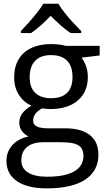

<svg xmlns="http://www.w3.org/2000/svg" viewBox="-20 -786 583 1046"><path d="M234.9 240.2Q129.4 240.2 72.3 200.9Q15.1 161.6 15.1 90.8Q15.1 40.5 47.1 4.9Q79.1 -30.8 135.7 -42.5Q114.7 -52.2 99.9 -71.8Q85 -91.3 85 -116.7Q85 -146 101.3 -168.2Q117.7 -190.4 151.4 -210.9Q109.4 -228 83.3 -268.8Q57.1 -309.6 57.1 -363.8Q57.1 -421.4 81.1 -462.2Q105 -502.9 150.4 -524.4Q195.8 -545.9 260.3 -545.9Q274.4 -545.9 288.8 -544.7Q303.2 -543.5 316.4 -541.3Q329.6 -539.1 339.4 -536.1H522.9V-483.9L424.3 -471.7Q439 -452.6 448.7 -425.8Q458.5 -398.9 458.5 -366.2Q458.5 -286.1 404.3 -239Q350.1 -191.9 255.4 -191.9Q232.9 -191.9 209.5 -195.8Q185.5 -182.6 173.1 -166.5Q160.6 -150.4 160.6 -129.4Q160.6 -113.8 170.2 -104.5Q179.7 -95.2 197.8 -91.1Q215.8 -86.9 241.2 -86.9H335.4Q422.9 -86.9 469.5 -50.3Q516.1 -13.7 516.1 56.6Q516.1 145.5 443.8 192.9Q371.6 240.2 234.9 240.2ZM237.3 176.8Q303.7 176.8 347.4 163.3Q391.1 149.9 412.8 124.8Q434.6 99.6 434.6 64.9Q434.6 32.7 419.9 16.4Q405.3 0 377 -5.6Q348.6 -11.2 307.6 -11.2H214.8Q178.7 -11.2 151.9 0Q125 11.2 110.6 33.2Q96.2 55.2 96.2 87.9Q96.2 131.3 132.8 154.1Q169.4 176.8 237.3 176.8ZM258.3 -251Q316.4 -251 345.7 -280.3Q375 -309.6 375 -365.7Q375 -425.8 345.2 -455.8Q315.4 -485.8 257.3 -485.8Q201.7 -485.8 171.6 -454.8Q141.6 -423.8 141.6 -364.3Q141.6 -309.6 171.9 -280.3Q202.1 -251 258.3 -251ZM298.3 -765.6Q310.5 -743.7 332.5 -716.1Q354.5 -688.5 378.9 -662.1Q403.3 -635.7 422.4 -616.7V-606H364.7Q338.4 -623 310.5 -647.9Q282.7 -672.9 256.3 -699.7Q230 -672.9 202.9 -648.2Q175.8 -623.5 149.4 -606H93.8V-616.7Q112.3 -636.2 136 -662.6Q159.7 -689 181.4 -716.3Q203.1 -743.7 215.8 -765.6Z"/></svg>

Font: Wonky
Style: Regular
Weight: 400
Designer: Monotype Design Team
Foundry: Monotype Imaging Inc.
Version: Version 3.000